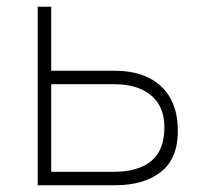

<svg xmlns="http://www.w3.org/2000/svg" viewBox="-20 -550 640 570"><path d="M468 -172Q468 -234 428.5 -267Q389 -300 319 -300H132V-40H319Q390 -40 429 -72Q468 -104 468 -172ZM321 0H92V-530H132V-340H321Q409 -340 458.5 -293.5Q508 -247 508 -161Q508 -79 457.5 -39.5Q407 0 321 0Z"/></svg>

Font: Fliege Mono Thin
Style: Regular
Weight: 100
Version: Version 0.020;Glyphs 3.3 (3306)